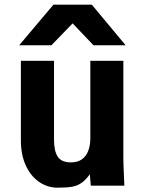

<svg xmlns="http://www.w3.org/2000/svg" viewBox="-20 -818 640 846"><path d="M72 -199.5V-550H218V-202.5Q218 -152.5 234.5 -127.5Q251 -102.5 292 -102.5Q334.5 -102.5 356.2 -130.8Q378 -159 378 -210.5V-550H523.5V-119Q523.5 -99 526 -45Q527 -28 528 0H380L376 -50Q357 -24.5 339 -12Q321 0.5 297.5 4.8Q274 9 233.5 9Q190 9 153 -16Q116 -41 94 -88.2Q72 -135.5 72 -199.5ZM215.5 -797.5H384.5L533.5 -618.5H392L300 -715L206.5 -618.5H64.5Z"/></svg>

Font: JuliaMono ExtraBold
Style: Regular
Weight: 800
Monospace: yes
Designer: cormullion
Foundry: corm
Version: Version 0.055; ttfautohint (v1.8.4)